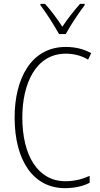

<svg xmlns="http://www.w3.org/2000/svg" viewBox="-20 -1061 520 998"><path d="M287 -884H322C346 -929 388 -992 420 -1034V-1041H396C361 -1001 332 -964 304 -922C278 -963 243 -1009 214 -1041H190V-1034C218 -998 261 -930 287 -884ZM322 -782C359 -782 400 -774 438 -751L454 -785C413 -807 370 -817 322 -817C140 -817 56 -649 56 -451C56 -225 154 -83 318 -83C369 -83 414 -94 446 -111V-147C416 -133 373 -119 320 -119C178 -119 96 -251 96 -451C96 -626 166 -782 322 -782Z"/></svg>

Font: Noto Sans Telugu UI Condensed ExtraLight
Style: Regular
Weight: 200
Width: 3
Designer: Jelle Bosma - Monotype Design Team
Foundry: Monotype Imaging Inc.
Version: Version 2.005